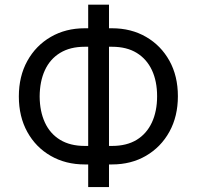

<svg xmlns="http://www.w3.org/2000/svg" viewBox="-20 -760 831 811"><path d="M337.9 -640.6H453.1Q534.2 -640.6 596.9 -604.2Q659.7 -567.9 695.6 -503.4Q731.4 -439 731.4 -353.5Q731.4 -268.6 695.6 -203.6Q659.7 -138.7 596.9 -102.1Q534.2 -65.4 453.1 -65.4H337.9Q257.3 -65.4 194.3 -101.6Q131.3 -137.7 95.5 -202.4Q59.6 -267.1 59.6 -352.5Q59.6 -438 95.5 -502.7Q131.3 -567.4 194.3 -604Q257.3 -640.6 337.9 -640.6ZM337.9 -562.5Q276.4 -562.5 233.9 -536.6Q191.4 -510.7 169.7 -463.6Q147.9 -416.5 147.5 -352.5Q147.9 -289.6 169.7 -242.4Q191.4 -195.3 233.9 -169.4Q276.4 -143.6 337.9 -143.6H453.1Q515.1 -143.6 557.4 -169.4Q599.6 -195.3 621.6 -242.7Q643.6 -290 643.6 -353.5Q643.6 -417 621.6 -463.9Q599.6 -510.7 557.4 -536.6Q515.1 -562.5 453.1 -562.5ZM440.4 -740.2V30.3H352.5V-740.2Z"/></svg>

Font: GitLab Sans
Style: Regular
Weight: 400
Designer: Rasmus Andersson
Foundry: Modifications by GitLab B.V., manufactured by rsms
Version: Version 4.000;git-c8fb6b7